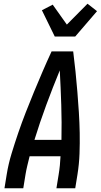

<svg xmlns="http://www.w3.org/2000/svg" viewBox="-20 -1011 541 1031"><path d="M4 0 16 -74Q25 -130 42 -186Q59 -242 78 -297.5Q97 -353 118.5 -408Q140 -463 162.5 -517.5Q185 -572 208.5 -626.5Q232 -681 257 -735H373Q380 -681 385.5 -626.5Q391 -572 395.5 -517.5Q400 -463 403.5 -408Q407 -353 408 -297.5Q409 -242 407 -186Q405 -130 396 -74L384 0H283L295 -74Q299 -98 301.5 -123Q304 -148 305 -172H139Q133 -148 127 -123Q121 -98 117 -74L105 0ZM165 -260H310Q312 -354 309 -447Q306 -540 301 -633Q263 -541 228.5 -447.5Q194 -354 165 -260ZM274 -815 205 -956 263 -986 339 -879 450 -991 501 -951 384 -815Z"/></svg>

Font: Iosevka Term Curly Semibold
Style: Italic
Weight: 600
Italic angle: -9°
Designer: Belleve Invis
Foundry: Belleve Invis
Version: Version 32.3.0